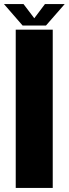

<svg xmlns="http://www.w3.org/2000/svg" viewBox="-40 -932 342 952"><path d="M38 0V-785H221.5V0ZM72 -805.5 -20.5 -912H76.5L130 -841.5L183 -912H281L188 -805.5Z"/></svg>

Font: Anybody ExtraBold
Style: Regular
Weight: 800
Designer: Tyler Finck
Foundry: Etcetera Type Company
Version: Version 1.010; ttfautohint (v1.8.3) -l 8 -r 50 -G 200 -x 14 